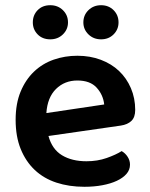

<svg xmlns="http://www.w3.org/2000/svg" viewBox="-20 -702 574 737"><path d="M166 -180Q180 -129 218 -106Q256 -83 312 -83Q354 -83 389.5 -95.5Q425 -108 447 -122Q461 -114 470 -100Q479 -86 479 -70Q479 -50 465.5 -34.5Q452 -19 428.5 -8Q405 3 373 9Q341 15 304 15Q245 15 196.5 -1Q148 -17 113.5 -49.5Q79 -82 59.5 -130Q40 -178 40 -242Q40 -304 59 -350Q78 -396 110.5 -427Q143 -458 186 -473Q229 -488 277 -488Q326 -488 367 -472.5Q408 -457 437 -429.5Q466 -402 482.5 -363.5Q499 -325 499 -280Q499 -252 484.5 -238Q470 -224 444 -220ZM277 -393Q228 -393 195 -360.5Q162 -328 158 -268L380 -301Q376 -338 351 -365.5Q326 -393 277 -393ZM241 -616Q241 -589 221.5 -570Q202 -551 173 -551Q143 -551 124.5 -570Q106 -589 106 -616Q106 -644 124.5 -663Q143 -682 173 -682Q202 -682 221.5 -663Q241 -644 241 -616ZM435 -616Q435 -589 416 -570Q397 -551 368 -551Q339 -551 319.5 -570Q300 -589 300 -616Q300 -644 319.5 -663Q339 -682 368 -682Q397 -682 416 -663Q435 -644 435 -616Z"/></svg>

Font: Baloo Bhai 2 SemiBold
Style: Regular
Weight: 600
Designer: Supriya Tembe, Noopur Datye and Ek Type
Foundry: Ek Type
Version: Version 1.640;PS 1.000;hotconv 16.6.51;makeotf.lib2.5.65220;